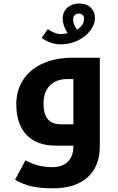

<svg xmlns="http://www.w3.org/2000/svg" viewBox="-20 -820 667 1081"><path d="M277.8 240.2Q210 240.2 160.4 229.7Q110.8 219.2 64.9 191.9L123 83Q163.6 104 199.7 112.5Q235.8 121.1 274.9 121.1Q331.5 121.1 362.3 90.1Q393.1 59.1 393.1 4.9V0H293.9Q187 0 129.4 -60.5Q71.8 -121.1 71.8 -232.9Q71.8 -312 111.3 -371.8Q150.9 -431.6 223.1 -463.4Q295.4 -495.1 390.1 -495.1H542V2.9Q542 116.7 472.9 178.5Q403.8 240.2 277.8 240.2ZM393.1 -120.1V-375H360.8Q296.9 -375 261 -338.9Q225.1 -302.7 225.1 -236.8Q225.1 -176.8 249.5 -148.4Q273.9 -120.1 324.2 -120.1ZM321.8 -570.3Q264.6 -570.3 214.8 -606.4L249 -655.8Q291 -628.4 319.8 -628.4Q344.2 -628.4 360.8 -633.3Q333 -675.8 333 -714.4Q333 -753.4 359.1 -776.9Q385.3 -800.3 425.8 -800.3Q466.3 -800.3 490.5 -777.3Q514.6 -754.4 514.6 -718.8Q514.6 -682.1 487.5 -647Q460.4 -611.8 416.7 -591.1Q373 -570.3 321.8 -570.3ZM413.6 -653.3Q435.1 -666 444.3 -682.6Q453.6 -699.2 453.6 -714.4Q453.6 -727.1 445.1 -735.4Q436.5 -743.7 423.8 -743.7Q411.1 -743.7 401.4 -735.1Q391.6 -726.6 391.6 -709.5Q391.6 -685.5 413.6 -653.3Z"/></svg>

Font: DroidArabicKufi-Bold
Style: Bold
Weight: 700
Designer: Pascal Zoghbi
Foundry: Ascender Corporation
Version: Version 1.00